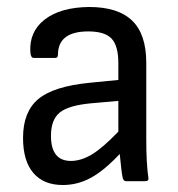

<svg xmlns="http://www.w3.org/2000/svg" viewBox="-20 -519 510 550"><path d="M160 11Q105 11 75.5 -23.5Q46 -58 46 -124Q46 -199 90 -235.5Q134 -272 238 -282L319 -290V-338Q319 -388 299.5 -408.5Q280 -429 233 -429Q146 -429 146 -362Q146 -353 138 -353H77Q68 -353 67 -369Q63 -428 108 -463Q153 -498 235 -499Q318 -499 358.5 -460Q399 -421 399 -339V-120Q399 -51 405 -10Q407 0 396 0H341Q333 0 331 -12Q329 -21 327 -40Q325 -59 323 -78Q278 -30 240 -9.5Q202 11 160 11ZM126 -130Q126 -58 183 -58Q212 -58 243 -76.5Q274 -95 319 -142V-230L240 -223Q176 -217 151 -196.5Q126 -176 126 -130Z"/></svg>

Font: Sofia Sans Semi Condensed
Style: Regular
Weight: 400
Designer: Botio Nikoltchev, Ani Petrova
Foundry: lettersoup
Version: Version 4.100; ttfautohint (v1.8.4.7-5d5b)